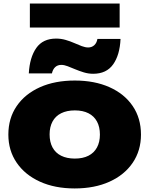

<svg xmlns="http://www.w3.org/2000/svg" viewBox="-20 -1043 841 1080"><path d="M400 17Q289 17 205 -21Q121 -59 74 -127.5Q27 -196 27 -286Q27 -378 74 -446.5Q121 -515 205 -552.5Q289 -590 401 -590Q512 -590 596 -552.5Q680 -515 726.5 -446.5Q773 -378 773 -286Q773 -196 726.5 -127.5Q680 -59 596 -21Q512 17 400 17ZM401 -151Q446 -151 477.5 -167Q509 -183 525.5 -213.5Q542 -244 542 -286Q542 -329 525.5 -359.5Q509 -390 477.5 -406Q446 -422 401 -422Q356 -422 324 -406Q292 -390 275.5 -359.5Q259 -329 259 -287Q259 -244 275.5 -213.5Q292 -183 324 -167Q356 -151 401 -151ZM142 -630Q147 -720 184 -773Q221 -826 296 -826Q323 -826 349 -818.5Q375 -811 397.5 -801Q420 -791 440 -783.5Q460 -776 476 -776Q496 -776 510 -788.5Q524 -801 528 -824H658Q654 -734 616.5 -681Q579 -628 504 -628Q477 -628 451 -636Q425 -644 402.5 -653.5Q380 -663 360.5 -670.5Q341 -678 325 -678Q304 -678 290.5 -665.5Q277 -653 272 -630ZM148 -888V-1023H653V-888Z"/></svg>

Font: Unbounded ExtraBold
Style: Regular
Weight: 800
Designer: Luke Prowse, Jean-Baptiste Morizot, Fátima Lázaro, Florian Runge
Foundry: NaN
Version: Version 1.701;gftools[0.9.28.dev5+ged2979d]